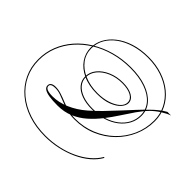

<svg xmlns="http://www.w3.org/2000/svg" viewBox="-397 -1233 1884 1884"><g transform="rotate(45 545.5 -291.0)"><path d="M639 -572Q722 -572 771.5 -543.5Q821 -515 821 -467Q821 -433 789 -397Q757 -361 693.5 -336Q630 -311 535 -311Q422 -311 340.5 -349Q259 -387 215.5 -450.5Q172 -514 172 -590Q172 -654 203.5 -714Q235 -774 295.5 -822Q356 -870 443 -898.5Q530 -927 641 -927Q746 -927 835 -897Q924 -867 990 -812.5Q1056 -758 1092.5 -684.5Q1129 -611 1129 -524Q1129 -415 1086.5 -317Q1044 -219 967 -142.5Q890 -66 786 -22Q682 22 558 22Q498 22 450 9Q402 -4 361 -21Q320 -38 283 -51Q246 -64 207 -64Q178 -64 161.5 -55.5Q145 -47 145 -30Q145 14 247 14Q330 14 418 -23.5Q506 -61 585 -129Q641 -177 698.5 -236Q756 -295 812.5 -356.5Q869 -418 920 -473Q971 -528 1013 -568Q1048 -603 1082.5 -630Q1117 -657 1151 -676H1202Q1164 -664 1113 -632Q1062 -600 1021 -560Q976 -514 933 -452Q890 -390 846 -322Q802 -254 751.5 -189.5Q701 -125 641.5 -72.5Q582 -20 508.5 11.5Q435 43 343 43Q273 43 227 35.5Q181 28 158 12.5Q135 -3 135 -28Q135 -51 152.5 -63Q170 -75 203 -75Q242 -75 282 -62Q322 -49 364.5 -31.5Q407 -14 455 -1Q503 12 558 12Q675 12 776.5 -29.5Q878 -71 955 -144.5Q1032 -218 1075.5 -315Q1119 -412 1119 -524Q1119 -609 1083 -681Q1047 -753 982.5 -806Q918 -859 830.5 -888Q743 -917 639 -917Q542 -917 458.5 -892.5Q375 -868 313 -823.5Q251 -779 216.5 -719.5Q182 -660 182 -590Q182 -511 227.5 -450.5Q273 -390 353 -355.5Q433 -321 536 -321Q612 -321 674 -341Q736 -361 773 -394Q810 -427 810 -467Q810 -511 763.5 -536.5Q717 -562 639 -562Q558 -562 491 -533.5Q424 -505 384 -457Q344 -409 344 -350Q344 -299 377 -260.5Q410 -222 469.5 -200.5Q529 -179 608 -179Q690 -179 759.5 -200.5Q829 -222 880.5 -261Q932 -300 960.5 -353Q989 -406 989 -468Q989 -545 939.5 -602.5Q890 -660 800 -691.5Q710 -723 590 -723Q474 -723 370 -694.5Q266 -666 180 -613Q94 -560 31 -488Q-32 -416 -66.5 -329Q-101 -242 -101 -145Q-101 -39 -59.5 49Q-18 137 58.5 201Q135 265 239.5 300Q344 335 469 335Q560 335 645.5 316.5Q731 298 804.5 263.5Q878 229 934.5 181.5Q991 134 1024 76L1033 81Q999 141 941.5 189.5Q884 238 809 272.5Q734 307 647.5 326Q561 345 469 345Q341 345 235 309Q129 273 51.5 207.5Q-26 142 -68.5 52.5Q-111 -37 -111 -145Q-111 -244 -76 -332.5Q-41 -421 22.5 -494Q86 -567 173.5 -620.5Q261 -674 366.5 -703.5Q472 -733 590 -733Q714 -733 805.5 -700Q897 -667 948 -607.5Q999 -548 999 -468Q999 -404 969.5 -349.5Q940 -295 887.5 -254.5Q835 -214 763.5 -191.5Q692 -169 608 -169Q525 -169 463.5 -191.5Q402 -214 368 -255Q334 -296 334 -350Q334 -412 375 -462Q416 -512 485.5 -542Q555 -572 639 -572Z"/></g></svg>

Font: Ballet
Style: Regular
Weight: 400
Designer: Maximiliano R. Sproviero
Foundry: Omnibus-Type
Version: Version 1.100